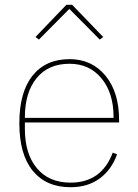

<svg xmlns="http://www.w3.org/2000/svg" viewBox="-20 -763 573 795"><path d="M141.1 -599.1 127 -609.9 254.9 -743.2H278.8L407.2 -609.9L393.1 -599.1L267.1 -726.1ZM272 12.2Q171.4 12.2 115.7 -55.7Q60.1 -123.5 60.1 -252.9Q60.1 -381.3 114.7 -449.7Q169.4 -518.1 268.1 -518.1Q360.4 -518.1 416.7 -449.7Q473.1 -381.3 473.1 -266.1V-255.9H83V-229Q83 -126 132.8 -66.4Q182.6 -6.8 272 -6.8Q400.4 -6.8 446.8 -130.9L464.8 -124Q441.9 -60.1 392.6 -23.9Q343.3 12.2 272 12.2ZM83 -274.9H450.2V-278.8Q450.2 -378.4 400.1 -438.7Q350.1 -499 268.1 -499Q180.2 -499 131.6 -439.5Q83 -379.9 83 -276.9Z"/></svg>

Font: Anuphan Thin
Style: Regular
Weight: 250
Designer: Mike Abbink, Paul van der Laan, Pieter van Rosmalen, Mint Tantisuwanna
Foundry: Bold Monday; Cadson Demak
Version: Version 3.002;hotconv 1.0.109;makeotfexe 2.5.65596